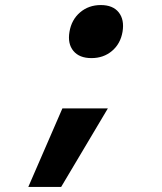

<svg xmlns="http://www.w3.org/2000/svg" viewBox="-20 -580 640 760"><path d="M407 -151 222 160H92L227 -151ZM255 -454Q263 -502 297 -531Q331 -560 379 -560Q427 -560 450 -531Q473 -502 465 -454Q457 -407 423.5 -378.5Q390 -350 342 -350Q294 -350 270.5 -378.5Q247 -407 255 -454Z"/></svg>

Font: JetBrains Mono ExtraBold
Style: Italic
Weight: 800
Designer: Philipp Nurullin, Konstantin Bulenkov
Foundry: JetBrains
Version: Version 1.000; ttfautohint (v1.8.3)